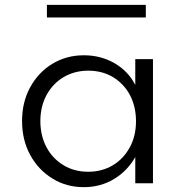

<svg xmlns="http://www.w3.org/2000/svg" viewBox="-20 -756 758 792"><path d="M581.5 -684V-736H173.5V-684ZM326 16C371.5 16 412.5 5 449.5 -17C486.5 -39 516 -69.5 538 -108V0H611V-512H538V-405.5C518.5 -444 489.5 -474 452 -495.5C414.5 -517 372.5 -528 326 -528C277.5 -528 234 -516 195.5 -492.5C157 -469 126.5 -436.5 104.5 -396C82 -355 71 -308.5 71 -256.5C71 -204 82.5 -157 105 -116C127.5 -75 158 -43 196.5 -19.5C235 4.5 278 16 326 16ZM344 -47.5C305.5 -47.5 271.5 -56.5 242 -74.5C182.5 -110 146.5 -175.5 146.5 -256C146.5 -296.5 155 -332.5 172 -364C206 -426.5 267.5 -464.5 344 -464.5C382.5 -464.5 416.5 -455.5 446 -438C505.5 -402 541 -337.5 541 -256C541 -215.5 532.5 -180 515.5 -148.5C481.5 -85.5 420.5 -47.5 344 -47.5Z"/></svg>

Font: Spartan
Style: Regular
Weight: 400
Designer: Matt Bailey, Mirko Velimirovic
Foundry: Matt Bailey
Version: Version 1.003